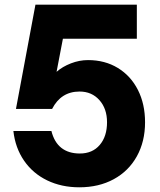

<svg xmlns="http://www.w3.org/2000/svg" viewBox="-20 -783 680 818"><path d="M37 -225H199Q211 -177 241.5 -153Q272 -129 320 -129Q374 -129 405 -165.5Q436 -202 436 -262Q436 -320 403.5 -356.5Q371 -393 319 -393Q240 -393 202 -319H48L131 -763H563V-618H248L221 -477Q246 -499 282 -513Q318 -527 355 -527Q427 -527 482 -493.5Q537 -460 567.5 -400Q598 -340 598 -262Q598 -180 563 -117Q528 -54 464.5 -19.5Q401 15 318 15Q242 15 181 -14.5Q120 -44 82.5 -98.5Q45 -153 37 -225Z"/></svg>

Font: Open Sauce One ExtraBold
Style: Regular
Weight: 800
Designer: Alfredo Marco Pradil
Foundry: Creative Sauce Fz LLC
Version: Version 1.477